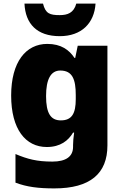

<svg xmlns="http://www.w3.org/2000/svg" viewBox="-20 -873 683 1067"><path d="M511 -853H404C390 -801 355 -789 312 -789C257 -789 233 -797 219 -853H116C121 -741 185 -672 312 -672C433 -672 504 -744 511 -853ZM243 -629C124 -629 42 -529 42 -342C42 -155 122 -56 240 -56C316 -56 360 -92 386 -136H392C388 -109 386 -84 386 -67V-57C386 -4 348 25 271 25C184 25 133 11 66 -17V142C129 166 193 174 282 174C482 174 577 91 577 -65V-619H412L398 -551H394C365 -595 320 -629 243 -629ZM315 -481C383 -481 401 -431 401 -345V-322C401 -243 380 -204 318 -204C262 -204 236 -243 236 -339C236 -432 262 -481 315 -481Z"/></svg>

Font: Noto Sans Malayalam UI Black
Style: Regular
Weight: 900
Designer: Jelle Bosma - Monotype Design Team
Foundry: Monotype Imaging Inc.
Version: Version 2.104